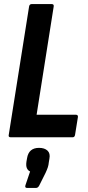

<svg xmlns="http://www.w3.org/2000/svg" viewBox="-20 -675 431 944"><path d="M33 0Q20 0 23 -12L123 -643Q125 -655 136 -655H234Q246 -655 244 -643L160 -111H352Q365 -111 363 -99L349 -12Q347 0 337 0ZM113 249Q101 249 105 236L128 168Q118 164 112.5 152.5Q107 141 110 120L113 103Q121 52 172 52Q199 52 213.5 65.5Q228 79 223 105L220 123Q219 136 215 148Q211 160 204 175L173 237Q167 249 157 249Z"/></svg>

Font: Sofia Sans Condensed ExtraBold
Style: Italic
Weight: 800
Italic angle: -9°
Version: Version 4.100